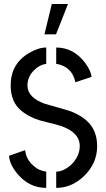

<svg xmlns="http://www.w3.org/2000/svg" viewBox="-20 -916 520 939"><path d="M197.3 -748 233.4 -896.5H312.5L253.9 -748ZM24.4 -154.3 102.5 -181.6Q108.4 -140.6 134.3 -114.3Q160.2 -87.9 183.6 -82L206.1 -76.2V2.9Q120.1 2.9 61.5 -70.3Q25.4 -116.2 24.4 -154.3ZM32.2 -499Q32.2 -604.5 123 -657.2Q168 -683.6 206.1 -683.6V-603.5Q171.9 -599.6 141.6 -567.4Q114.3 -537.1 114.3 -498Q114.3 -438.5 200.2 -408.2Q221.7 -401.4 265.6 -389.6Q311.5 -377 330.1 -370.1Q418 -334 442.4 -271.5Q455.1 -240.2 455.1 -201.2Q455.1 -116.2 389.6 -53.7Q330.1 2.9 254.9 2.9V-76.2Q294.9 -78.1 332 -114.3Q369.1 -152.3 370.1 -201.2Q370.1 -269.5 275.4 -300.8Q254.9 -307.6 212.9 -317.4Q168 -328.1 152.3 -335Q69.3 -369.1 45.9 -424.8Q32.2 -457 32.2 -499ZM254.9 -603.5V-683.6Q339.8 -683.6 396.5 -608.4Q424.8 -570.3 427.7 -540L348.6 -513.7Q335 -582 270.5 -600.6Q254.9 -603.5 254.9 -603.5Z"/></svg>

Font: Post No Bills Jaffna SemiBold
Style: Regular
Weight: 600
Designer: Kosala Senevirathne, Siva Puranthara, Lasantha Premarathna, Tharique Azeez
Foundry: Mooniak
Version: Version 1.220 ; ttfautohint (v1.6)